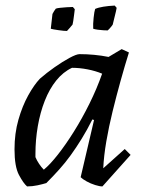

<svg xmlns="http://www.w3.org/2000/svg" viewBox="-20 -656 513 688"><path d="M77 12Q64 1 48 -29Q32 -59 32 -121Q32 -178 46 -227Q60 -276 81 -314Q102 -352 123 -374Q147 -395 175.5 -415Q204 -435 229 -448.5Q254 -462 265 -462Q291 -462 317.5 -459.5Q344 -457 369 -452L416 -480L442 -468Q427 -420 412 -366Q397 -312 383.5 -257Q370 -202 361 -149.5Q352 -97 350 -53L427 -122L448 -101L347 12Q337 12 321 7Q305 2 290.5 -6Q276 -14 269 -21L317 -226L311 -228Q292 -190 272.5 -158.5Q253 -127 233.5 -100Q214 -73 192 -48.5Q170 -24 146 0Q133 4 114.5 8Q96 12 77 12ZM137 -48Q159 -66 187 -101.5Q215 -137 244.5 -184Q274 -231 300.5 -284.5Q327 -338 346 -392Q322 -402 293.5 -407.5Q265 -413 238 -413Q206 -398 181.5 -367.5Q157 -337 140.5 -295Q124 -253 115.5 -204Q107 -155 107 -104Q107 -101 107 -98.5Q107 -96 107 -93Q112 -81 120 -69Q128 -57 137 -48ZM162 -553 168 -606Q170 -610 174 -616.5Q178 -623 180 -625Q185 -627 195.5 -628Q206 -629 218.5 -630Q231 -631 241 -631L248 -623Q247 -615 245.5 -603Q244 -591 242.5 -581Q241 -571 240 -568Q237 -564 229.5 -555.5Q222 -547 220 -545Q210 -545 189 -548Q168 -551 162 -553ZM314 -553Q313 -569 315.5 -592.5Q318 -616 321 -624Q332 -629 350.5 -632Q369 -635 391 -636L398 -628Q396 -616 392.5 -603Q389 -590 387 -580.5Q385 -571 384 -568Q382 -565 379 -561Q376 -557 372.5 -553.5Q369 -550 366 -547Q361 -547 351 -547.5Q341 -548 330.5 -549.5Q320 -551 314 -553Z"/></svg>

Font: Labrada
Style: Italic
Weight: 400
Italic angle: -7°
Designer: Mercedes Jáuregui
Foundry: Omnibus-Type Team
Version: Version 1.000